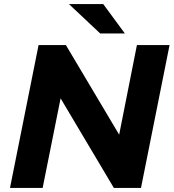

<svg xmlns="http://www.w3.org/2000/svg" viewBox="-20 -921 851 941"><path d="M29 0 169 -700H303L564 -261L651 -700H811L671 0H538L277 -439L189 0ZM471 -757 318 -901H486L592 -757Z"/></svg>

Font: Montserrat
Style: Bold Italic
Weight: 700
Italic angle: -11.3°
Designer: Julieta Ulanovsky
Foundry: Julieta Ulanovsky
Version: Version 9.000; ttfautohint (v1.8.4.7-5d5b)